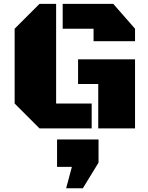

<svg xmlns="http://www.w3.org/2000/svg" viewBox="-20 -668 770 999"><path d="M185.5 0 56.2 -129.4V-518.6L185.5 -647.9H272V-129.4H457V0ZM466.8 -453.6V-518.6H306.2V-647.9H569.3L682.6 -518.6V-453.6ZM491.2 0V-231H386.2V-359.4H682.6V0ZM324.2 311.5 354 200.2H276.9V57.6H492.7V178.2L411.1 311.5Z"/></svg>

Font: Black Ops One
Style: Regular
Weight: 400
Designer: James Grieshaber, Eben Sorkin
Foundry: Sorkin Type Co.
Version: Version 1.004; ttfautohint (v1.8.4.7-5d5b)